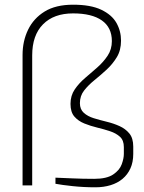

<svg xmlns="http://www.w3.org/2000/svg" viewBox="-20 -789 611 817"><path d="M386 8Q336 8 289 3Q242 -2 216 -7V-33Q244 -32 288 -30Q332 -28 381 -28Q434 -28 461.5 -46.5Q489 -65 498 -90Q507 -115 507 -134V-163Q507 -192 490.5 -207Q474 -222 448.5 -230.5Q423 -239 394 -246Q365 -253 339 -263.5Q313 -274 296.5 -293Q280 -312 280 -347Q280 -382 298 -408.5Q316 -435 342.5 -457.5Q369 -480 394.5 -502.5Q420 -525 438 -552Q456 -579 456 -614Q456 -672 413.5 -702Q371 -732 291 -732Q209 -732 163 -685.5Q117 -639 117 -553V0H76V-555Q76 -614 99.5 -662.5Q123 -711 170 -740Q217 -769 291 -769Q366 -769 411 -747.5Q456 -726 475.5 -691.5Q495 -657 495 -616Q495 -575 477 -545.5Q459 -516 433.5 -492.5Q408 -469 382 -448Q356 -427 338 -404Q320 -381 320 -350Q320 -324 336.5 -309Q353 -294 379 -286Q405 -278 434 -271Q463 -264 488.5 -252.5Q514 -241 530.5 -221Q547 -201 547 -165V-134Q547 -99 535 -72.5Q523 -46 501.5 -28Q480 -10 450.5 -1Q421 8 386 8Z"/></svg>

Font: Exo Thin ExtraLight
Style: Regular
Weight: 250
Version: Version 2.000